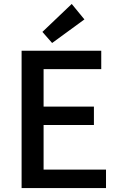

<svg xmlns="http://www.w3.org/2000/svg" viewBox="-20 -949 600 969"><path d="M89 0V-693H491V-600H200V-411H454V-318H200V-93H515V0ZM243 -732 194 -788 342 -929 406 -851Z"/></svg>

Font: Ubuntu Sans Mono Medium
Style: Regular
Weight: 500
Monospace: yes
Designer: Dalton Maag Ltd
Foundry: Dalton Maag Ltd
Version: Version 1.006